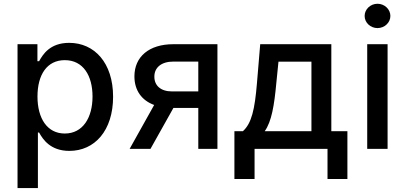

<svg xmlns="http://www.w3.org/2000/svg" viewBox="-20 -776 2112 1001"><path d="M71.4 204.5H177.6V-84.9H183.9C203.1 -50.1 242.2 10.7 341.6 10.7C473.7 10.7 569.6 -95.2 569.6 -271.7C569.6 -448.5 472.3 -552.6 340.6 -552.6C239.3 -552.6 202.8 -490.8 183.9 -457H175.1V-545.5H71.4ZM175.4 -272.7C175.4 -386.7 225.1 -462.4 317.8 -462.4C414.1 -462.4 462.4 -381 462.4 -272.7C462.4 -163.4 412.6 -79.9 317.8 -79.9C226.6 -79.9 175.4 -158 175.4 -272.7Z M1013.8 0H1113.6V-545.5H883.2C757.5 -545.5 680.8 -480.5 680.8 -377.8C680.8 -305.4 718.4 -252.5 783.7 -228.7L655.9 0H764.6L884.2 -213.4H903.1H1013.8ZM784.8 -376.4C784.4 -423.3 821 -454.9 883.2 -454.9H1013.8V-299.4H876.1C818.2 -299.4 784.4 -329.9 784.8 -376.4Z M1202.1 157.3H1307.2V0H1687.5V157.3H1791.2V-92H1707.4V-545.5H1336.6L1319.6 -342C1308.2 -204.5 1291.5 -132.8 1246.4 -92H1202.1ZM1360.1 -92C1396.3 -142.8 1409.8 -227.3 1420.5 -342L1431.8 -454.5H1603.7V-92Z M1894.5 0H2000.7V-545.5H1894.5ZM1881 -692.8C1881 -658 1911.2 -629.6 1948.2 -629.6C1984.7 -629.6 2015.3 -658 2015.3 -692.8C2015.3 -727.6 1984.7 -756.4 1948.2 -756.4C1911.2 -756.4 1881 -727.6 1881 -692.8Z"/></svg>

Font: Margiela Sans Medium
Style: Regular
Weight: 500
Designer: Stefan Endress, Andreas Faust
Version: Version 1.100;FEAKit 1.0